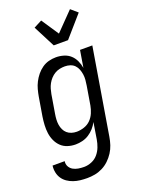

<svg xmlns="http://www.w3.org/2000/svg" viewBox="-189 -855 870 1160"><g transform="rotate(-20 245.5 -274.5)"><path d="M164 223Q141 223 119 220.5Q97 218 76.5 211Q56 204 38.5 192Q21 180 9.5 163Q-2 146 -6.5 124.5Q-11 103 -8 80H70Q67 99 75.5 114.5Q84 130 99 138.5Q114 147 132 150Q150 153 169 153Q193 153 217.5 143Q242 133 258.5 113.5Q275 94 284 70.5Q293 47 297 23L314 -83Q304 -63 288.5 -45.5Q273 -28 253.5 -15.5Q234 -3 211.5 2.5Q189 8 168 8Q141 8 116.5 0Q92 -8 74.5 -25Q57 -42 46.5 -65Q36 -88 32.5 -113.5Q29 -139 30.5 -166Q32 -193 36 -219L56 -339Q60 -362 66 -384.5Q72 -407 83 -428.5Q94 -450 109.5 -469Q125 -488 145 -502Q165 -516 188 -522Q211 -528 234 -528Q260 -528 284.5 -520.5Q309 -513 326.5 -497Q344 -481 354.5 -458.5Q365 -436 369 -411L387 -520H466L374 34Q370 59 362 83.5Q354 108 339.5 130.5Q325 153 305.5 171.5Q286 190 262 202Q238 214 213 218.5Q188 223 164 223ZM200 -62Q223 -62 247.5 -70Q272 -78 289.5 -95.5Q307 -113 317 -136.5Q327 -160 331 -183L351 -303Q354 -321 355.5 -339Q357 -357 354.5 -374Q352 -391 346 -407Q340 -423 328.5 -435Q317 -447 300.5 -452.5Q284 -458 266 -458Q250 -458 233 -454.5Q216 -451 201 -442Q186 -433 174 -420Q162 -407 153.5 -391.5Q145 -376 140.5 -360Q136 -344 133 -328L113 -208Q110 -191 109 -173.5Q108 -156 110.5 -139.5Q113 -123 120 -108Q127 -93 139 -82.5Q151 -72 167 -67Q183 -62 200 -62ZM247 -600 175 -740 227 -767 301 -656 414 -772 457 -735 339 -600Z"/></g></svg>

Font: Iosevka Oblique
Style: Regular
Weight: 400
Italic angle: -9°
Monospace: yes
Designer: Belleve Invis
Foundry: Belleve Invis
Version: Version 32.5.0; ttfautohint (v1.8.4)